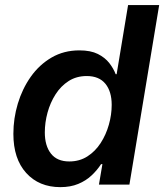

<svg xmlns="http://www.w3.org/2000/svg" viewBox="-20 -748 665 778"><path d="M224.6 10.3Q138.2 10.3 86.2 -47.1Q34.2 -104.5 34.2 -205.6Q34.2 -268.1 52.2 -328.1Q70.3 -388.2 104.7 -437Q139.2 -485.8 189 -514.9Q238.8 -543.9 301.8 -543.9Q347.2 -543.9 376.5 -529.3Q405.8 -514.6 423.1 -492.2Q440.4 -469.7 448.7 -447.3H452.6L499 -727.5H625L504.4 0H380.9L395 -83H389.6Q373.5 -58.1 350.8 -36.9Q328.1 -15.6 296.9 -2.7Q265.6 10.3 224.6 10.3ZM260.7 -93.8Q302.2 -93.8 334.2 -114.3Q366.2 -134.8 387.9 -168.5Q409.7 -202.1 421.1 -242.7Q432.6 -283.2 432.6 -322.8Q432.6 -377.4 407 -408.7Q381.3 -439.9 331.5 -439.9Q290 -439.9 258.3 -419.7Q226.6 -399.4 205.1 -365.7Q183.6 -332 172.6 -291.7Q161.6 -251.5 161.6 -211.4Q161.6 -157.2 186.5 -125.5Q211.4 -93.8 260.7 -93.8Z"/></svg>

Font: Inter 20pt SemiBold
Style: Italic
Weight: 600
Italic angle: -9.3988°
Version: Version 4.001;git-66647c0bb